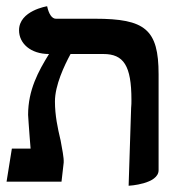

<svg xmlns="http://www.w3.org/2000/svg" viewBox="-20 -582 555 615"><path d="M392 13C392 13 488 8 488 -37V-344C488 -488 445 -522 284 -522H159C146 -522 136 -538 131 -562C131 -562 41 -548 41 -485C41 -443 78 -409 137 -409C103 -354 70 -294 70 -214C70 -207 73 -173 75 -143C76 -130 77 -116 78 -106H18L1 0H177C179 -19 182 -42 184 -61C185 -77 179 -105 174 -133C174 -134 173 -136 173 -137C165 -171 156 -212 156 -257C156 -309 186 -372 206 -409H311C376 -409 401 -372 401 -262C401 -254 401 -245 400 -236Z"/></svg>

Font: Libertinus Serif
Style: Bold
Weight: 700
Designer: Philipp H. Poll, Khaled Hosny
Foundry: Caleb Maclennan
Version: Version 7.050;RELEASE